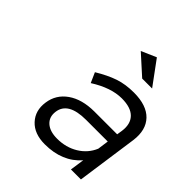

<svg xmlns="http://www.w3.org/2000/svg" viewBox="-204 -887 1028 1028"><g transform="rotate(45 310.0 -373.0)"><path d="M144 -157.2Q153.8 -226.6 211.7 -267.1Q269.5 -307.6 361.8 -308.1H535.2L540 -338.9Q548.3 -397.5 517.1 -429.7Q485.8 -461.9 417 -461.9Q335.9 -461.9 241.2 -401.9L215.8 -459Q276.4 -495.6 326.9 -512.7Q377.4 -529.8 440.9 -529.8Q537.6 -529.8 583.5 -481.7Q629.4 -433.6 618.2 -348.1L568.8 0H493.2L504.9 -81.1Q430.7 3.9 298.8 3.9Q218.8 3.9 176.3 -42Q133.8 -87.9 144 -157.2ZM216.8 -160.2Q210.9 -116.2 240 -90.1Q269 -64 324.2 -64Q391.1 -64 443.1 -95.7Q495.1 -127.4 518.1 -182.1L526.9 -245.1H362.8Q228 -245.1 216.8 -160.2ZM309.1 -712.9 394 -750 494.1 -613.8H418.9Z"/></g></svg>

Font: Trueno Light
Style: Italic
Weight: 300
Designer: Julieta Ulanovsky
Foundry: Julieta Ulanovsky
Version: Version 3.001b | FøM Fix